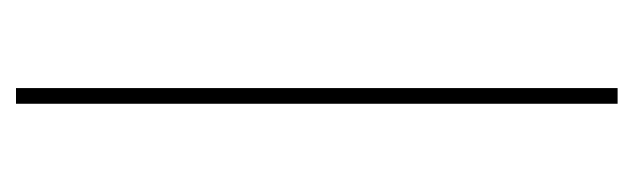

<svg xmlns="http://www.w3.org/2000/svg" viewBox="-296 -496 792 240"><g transform="rotate(-90 100.0 -376.0)"><path d="M109.9 0H90.3V-752H109.9Z"/></g></svg>

Font: Kumbh Sans Thin
Style: Regular
Weight: 250
Version: Version 1.004